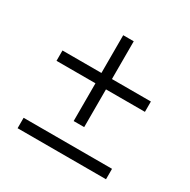

<svg xmlns="http://www.w3.org/2000/svg" viewBox="-140 -743 869 877"><g transform="rotate(30 294.5 -304.5)"><path d="M266.8 -156.4V-355.5H61.4V-410H266.8V-609.1H322.3V-410H527.7V-355.5H322.3V-156.4ZM61.4 0V-55H527.7V0Z"/></g></svg>

Font: Spartan
Style: Regular
Weight: 400
Designer: Matt Bailey, Mirko Velimirovic
Foundry: Matt Bailey
Version: Version 1.005